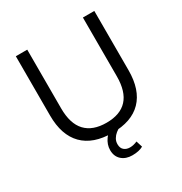

<svg xmlns="http://www.w3.org/2000/svg" viewBox="-203 -854 1134 1195"><g transform="rotate(-30 364.0 -256.5)"><path d="M365 9Q227 9 154.5 -64.5Q82 -138 82 -279V-705H164V-283Q164 -173 215 -118.5Q266 -64 365 -64Q464 -64 514 -118.5Q564 -173 564 -283V-705H646V-279Q646 -138 574.5 -64.5Q503 9 365 9ZM403 192Q356 192 327 166Q298 140 298 95Q298 55 323.5 19.5Q349 -16 393 -36L422 0Q407 6 391.5 18.5Q376 31 366 48Q356 65 356 86Q356 114 372.5 128Q389 142 414 142Q427 142 440 139Q453 136 467 130L481 175Q467 183 447.5 187.5Q428 192 403 192Z"/></g></svg>

Font: NunitoSans1
Style: Book
Weight: 400
Designer: Vernon Adams
Foundry: Vernon Adams
Version: Version 3.101;gftools[0.9.27]